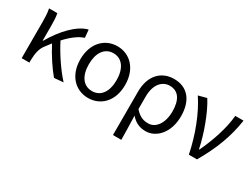

<svg xmlns="http://www.w3.org/2000/svg" viewBox="-66 -1096 2381 1835"><g transform="rotate(30 1124.5 -178.5)"><path d="M454 9 555 0C472 -89 383 -225 329 -332C396 -405 458 -451 518 -470L510 -557C393 -528 272 -395 186 -246H182V-416C182 -464 179 -514 172 -543H81C91 -495 92 -438 92 -394V0H177V-28C179 -99 189 -156 222 -200L273 -267C325 -166 397 -58 454 9Z M830 13C966 13 1077 -90 1077 -271C1077 -453 966 -557 830 -557C694 -557 583 -453 583 -271C583 -90 694 13 830 13ZM830 -63C733 -63 677 -144 677 -271C677 -397 733 -480 830 -480C927 -480 983 -397 983 -271C983 -144 927 -63 830 -63Z M1215 200H1307C1306 103 1304 34 1301 -64C1350 -6 1406 13 1465 13C1579 13 1689 -94 1689 -280C1689 -451 1606 -557 1455 -557C1323 -557 1215 -466 1215 -278ZM1450 -64C1402 -64 1354 -76 1302 -137V-275C1302 -413 1372 -480 1451 -480C1552 -480 1595 -400 1595 -279C1595 -145 1530 -64 1450 -64Z M1937 0H2027C2137 -191 2199 -354 2227 -543H2136C2123 -396 2066 -233 2000 -93H1995C1965 -241 1894 -439 1819 -557L1728 -533C1821 -394 1897 -199 1937 0Z"/></g></svg>

Font: Source Han Sans KR
Style: Regular
Weight: 400
Designer: Ryoko NISHIZUKA 西塚涼子 (kana, bopomofo & ideographs); Paul D. Hunt (Latin, Greek & Cyrillic); Sandoll Communications 산돌커뮤니
Foundry: Adobe
Version: Version 2.004;hotconv 1.0.118;makeotfexe 2.5.65603